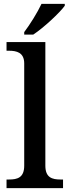

<svg xmlns="http://www.w3.org/2000/svg" viewBox="-20 -979 362 999"><path d="M106 -812V-799H153C208 -835 292 -914 317 -949V-959H196C175 -914 135 -850 106 -812ZM14 0H308V-45H295C251 -45 216 -55 216 -117V-760H14V-715H27C66 -715 106 -706 106 -649V-117C106 -55 71 -45 27 -45H14Z"/></svg>

Font: Noto Serif Telugu Medium
Style: Regular
Weight: 500
Designer: Jelle Bosma - Monotype Design Team
Foundry: Monotype Imaging Inc.
Version: Version 2.005